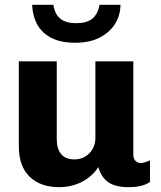

<svg xmlns="http://www.w3.org/2000/svg" viewBox="-20 -765 665 795"><path d="M225 10Q147 10 102.5 -33.5Q58 -77 58 -158V-511H215V-191Q215 -148 233.5 -126.5Q252 -105 289 -105Q313 -105 332.5 -116.5Q352 -128 363.5 -148.5Q375 -169 375 -193V-511H532V-126Q532 -107 541.5 -98.5Q551 -90 562 -90Q572 -90 582 -93.5Q592 -97 601 -101V-12Q588 -2 566 4Q544 10 511 10Q472 10 447 -0.5Q422 -11 408 -30Q394 -49 387 -73Q362 -34 319 -12Q276 10 225 10ZM291 -588Q231 -588 192 -608.5Q153 -629 134 -664Q115 -699 113 -745H201Q207 -706 230 -687.5Q253 -669 295 -669Q339 -669 362 -687.5Q385 -706 392 -745H479Q478 -699 455 -664Q432 -629 391 -608.5Q350 -588 291 -588Z"/></svg>

Font: Chivo Medium
Style: Bold
Weight: 700
Version: Version 2.002